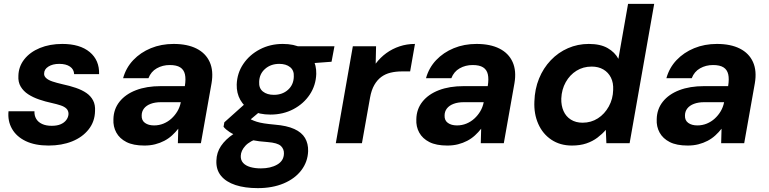

<svg xmlns="http://www.w3.org/2000/svg" viewBox="-20 -740 3975 992"><path d="M231 12Q161 12 113 -11Q65 -34 42 -74.5Q19 -115 24 -165H158Q157 -143 167 -126Q177 -109 197.5 -99.5Q218 -90 247 -90Q275 -90 293.5 -98Q312 -106 322.5 -120Q333 -134 334 -151Q334 -168 323.5 -178.5Q313 -189 293.5 -195.5Q274 -202 247 -208Q214 -215 182 -226Q150 -237 125.5 -253Q101 -269 87 -292.5Q73 -316 75 -348Q76 -396 105.5 -433.5Q135 -471 186 -492Q237 -513 302 -513Q393 -513 443.5 -471Q494 -429 492 -357H363Q362 -382 341.5 -396Q321 -410 286 -410Q252 -410 230 -396Q208 -382 208 -360Q207 -347 218.5 -336.5Q230 -326 251 -319Q272 -312 302 -305Q340 -297 372 -286Q404 -275 426.5 -259.5Q449 -244 461 -221Q473 -198 471 -166Q470 -112 438 -71.5Q406 -31 352.5 -9.5Q299 12 231 12Z M726 12Q669 12 633.5 -6Q598 -24 581 -55Q564 -86 566 -124Q567 -176 597.5 -214.5Q628 -253 682.5 -274Q737 -295 811 -295H935Q941 -332 935.5 -356Q930 -380 911 -392Q892 -404 857 -404Q820 -404 790 -387Q760 -370 747 -336H616Q631 -390 668.5 -429.5Q706 -469 759.5 -491Q813 -513 877 -513Q948 -513 995.5 -489Q1043 -465 1063.5 -419.5Q1084 -374 1073 -310L1018 0H899L901 -75Q887 -57 869 -40.5Q851 -24 829 -12.5Q807 -1 781.5 5.5Q756 12 726 12ZM776 -92Q802 -92 825 -101.5Q848 -111 866 -127.5Q884 -144 896.5 -165Q909 -186 914 -211V-212H811Q781 -212 758.5 -203.5Q736 -195 724 -179.5Q712 -164 712 -143Q711 -118 729 -105Q747 -92 776 -92Z M1312 232Q1245 232 1196.5 216Q1148 200 1122 168.5Q1096 137 1098 90Q1099 48 1122 14Q1145 -20 1186 -47.5Q1227 -75 1283 -95L1322 -28Q1271 -12 1248 13Q1225 38 1224 65Q1223 87 1236 101.5Q1249 116 1273 123Q1297 130 1328 130Q1378 130 1412 110.5Q1446 91 1447 54Q1448 30 1431 14Q1414 -2 1363 -6Q1317 -9 1280 -16.5Q1243 -24 1214.5 -34.5Q1186 -45 1166 -58Q1146 -71 1135 -85L1139 -108L1264 -220L1353 -189L1207 -66L1257 -135Q1268 -127 1279.5 -121.5Q1291 -116 1306.5 -111Q1322 -106 1344.5 -102.5Q1367 -99 1400 -96Q1462 -91 1500.5 -73.5Q1539 -56 1556 -27Q1573 2 1572 41Q1570 96 1537 139.5Q1504 183 1446 207.5Q1388 232 1312 232ZM1377 -148Q1320 -148 1280.5 -168.5Q1241 -189 1221.5 -224Q1202 -259 1203 -303Q1205 -362 1237 -409.5Q1269 -457 1322.5 -485Q1376 -513 1441 -513Q1499 -513 1538 -492.5Q1577 -472 1596 -437Q1615 -402 1614 -358Q1612 -299 1580.5 -251.5Q1549 -204 1496 -176Q1443 -148 1377 -148ZM1395 -250Q1439 -250 1468 -276Q1497 -302 1498 -344Q1500 -376 1479 -393Q1458 -410 1423 -410Q1379 -410 1349.5 -384Q1320 -358 1319 -317Q1317 -284 1338.5 -267Q1360 -250 1395 -250ZM1506 -407 1500 -501H1708L1693 -421Z M1715 0 1803 -501H1923L1921 -411Q1945 -443 1976 -465.5Q2007 -488 2044.5 -500.5Q2082 -513 2124 -513L2099 -371H2056Q2025 -371 1998 -364.5Q1971 -358 1950 -342.5Q1929 -327 1914 -301Q1899 -275 1892 -236L1850 0Z M2291 12Q2234 12 2198.5 -6Q2163 -24 2146 -55Q2129 -86 2131 -124Q2132 -176 2162.5 -214.5Q2193 -253 2247.5 -274Q2302 -295 2376 -295H2500Q2506 -332 2500.5 -356Q2495 -380 2476 -392Q2457 -404 2422 -404Q2385 -404 2355 -387Q2325 -370 2312 -336H2181Q2196 -390 2233.5 -429.5Q2271 -469 2324.5 -491Q2378 -513 2442 -513Q2513 -513 2560.5 -489Q2608 -465 2628.5 -419.5Q2649 -374 2638 -310L2583 0H2464L2466 -75Q2452 -57 2434 -40.5Q2416 -24 2394 -12.5Q2372 -1 2346.5 5.5Q2321 12 2291 12ZM2341 -92Q2367 -92 2390 -101.5Q2413 -111 2431 -127.5Q2449 -144 2461.5 -165Q2474 -186 2479 -211V-212H2376Q2346 -212 2323.5 -203.5Q2301 -195 2289 -179.5Q2277 -164 2277 -143Q2276 -118 2294 -105Q2312 -92 2341 -92Z M2935 12Q2874 12 2829 -18Q2784 -48 2761 -100Q2738 -152 2741 -216Q2743 -280 2765 -334Q2787 -388 2825.5 -428.5Q2864 -469 2914.5 -491Q2965 -513 3022 -513Q3082 -513 3119.5 -491.5Q3157 -470 3175 -436L3225 -720H3360L3233 0H3113L3110 -69Q3092 -48 3067 -29Q3042 -10 3009.5 1Q2977 12 2935 12ZM2990 -106Q3034 -106 3069 -128.5Q3104 -151 3125.5 -190Q3147 -229 3148 -275Q3150 -312 3136.5 -339Q3123 -366 3097.5 -381Q3072 -396 3037 -396Q2993 -396 2958.5 -374.5Q2924 -353 2903 -315.5Q2882 -278 2880 -231Q2879 -195 2891.5 -166.5Q2904 -138 2929.5 -122Q2955 -106 2990 -106Z M3533 12Q3476 12 3440.5 -6Q3405 -24 3388 -55Q3371 -86 3373 -124Q3374 -176 3404.5 -214.5Q3435 -253 3489.5 -274Q3544 -295 3618 -295H3742Q3748 -332 3742.5 -356Q3737 -380 3718 -392Q3699 -404 3664 -404Q3627 -404 3597 -387Q3567 -370 3554 -336H3423Q3438 -390 3475.5 -429.5Q3513 -469 3566.5 -491Q3620 -513 3684 -513Q3755 -513 3802.5 -489Q3850 -465 3870.5 -419.5Q3891 -374 3880 -310L3825 0H3706L3708 -75Q3694 -57 3676 -40.5Q3658 -24 3636 -12.5Q3614 -1 3588.5 5.5Q3563 12 3533 12ZM3583 -92Q3609 -92 3632 -101.5Q3655 -111 3673 -127.5Q3691 -144 3703.5 -165Q3716 -186 3721 -211V-212H3618Q3588 -212 3565.5 -203.5Q3543 -195 3531 -179.5Q3519 -164 3519 -143Q3518 -118 3536 -105Q3554 -92 3583 -92Z"/></svg>

Font: DM Sans 17pt
Style: Bold Italic
Weight: 700
Italic angle: -10°
Version: Version 4.004;gftools[0.9.30]